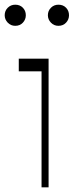

<svg xmlns="http://www.w3.org/2000/svg" viewBox="-64 -798 314 818"><path d="M113 0V-494H16V-548H143V0ZM1 -688Q-18 -688 -31 -701.5Q-44 -715 -44 -733Q-44 -752 -31 -765Q-18 -778 1 -778Q21 -778 33.5 -765Q46 -752 46 -733Q46 -715 33.5 -701.5Q21 -688 1 -688ZM185 -688Q166 -688 153 -701.5Q140 -715 140 -733Q140 -752 153 -765Q166 -778 185 -778Q205 -778 217.5 -765Q230 -752 230 -733Q230 -715 217.5 -701.5Q205 -688 185 -688Z"/></svg>

Font: Savate ExtraLight
Style: Regular
Weight: 200
Designer: Max Esnée
Foundry: Plomb Type
Version: Version 2.000